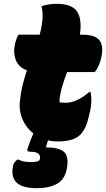

<svg xmlns="http://www.w3.org/2000/svg" viewBox="-20 -732 556 1007"><path d="M455 -250Q464 -204 454 -157Q446 -118 437.5 -90Q429 -62 411 -37Q378 10 282 10Q256 10 232 4Q227 20 224 29L221 41Q289 41 315.5 64.5Q342 88 331 150Q321 209 279 232Q237 255 175 255Q102 255 71 229Q40 203 46 151Q48 133 54.5 122.5Q61 112 71 105H77Q90 112 106.5 115Q123 118 142 118Q162 118 175.5 114.5Q189 111 190 98Q192 85 181.5 74.5Q171 64 142 64Q127 64 124.5 59.5Q122 55 125 46Q139 3 155 -32Q117 -62 98 -106Q79 -150 84 -199Q89 -247 99 -287Q109 -327 121 -363Q76 -380 62 -420Q48 -460 60 -508Q64 -522 67.5 -531Q71 -540 76 -550H188Q196 -577 199 -602Q204 -628 203.5 -653.5Q203 -679 198 -700Q237 -712 276 -712Q357 -712 384 -672Q411 -632 399 -550H410Q481 -550 503 -519Q525 -488 510 -425Q506 -406 496.5 -386Q487 -366 477 -354H332Q324 -333 317 -312.5Q310 -292 304 -271Q297 -243 294 -225.5Q291 -208 292 -196Q297 -195 304 -194Q311 -193 324 -193Q382 -193 449 -250Z"/></svg>

Font: Recursive Sn Csl St XBk
Style: Italic
Weight: 1000
Italic angle: -15°
Version: Version 1.085;hotconv 1.1.0;makeotfexe 2.6.0; ttfautohint (v